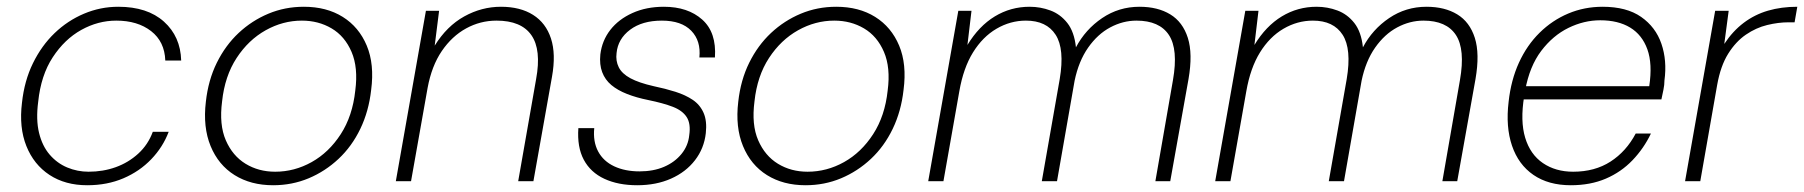

<svg xmlns="http://www.w3.org/2000/svg" viewBox="-20 -536 5337 568"><path d="M238 12Q173 12 126.5 -18.5Q80 -49 58 -104Q36 -159 45 -232Q52 -297 77.5 -349Q103 -401 141.5 -438Q180 -475 228.5 -495.5Q277 -516 330 -516Q416 -516 465 -472Q514 -428 516 -357H469Q467 -413 427 -444Q387 -475 324 -475Q270 -475 220.5 -447.5Q171 -420 136 -366.5Q101 -313 93 -235Q86 -182 95.5 -143Q105 -104 127 -78.5Q149 -53 179 -40.5Q209 -28 242 -28Q285 -28 322.5 -41.5Q360 -55 389 -81.5Q418 -108 432 -146H479Q462 -101 427.5 -65Q393 -29 345 -8.5Q297 12 238 12Z M788 12Q722 12 674 -18Q626 -48 603 -104Q580 -160 589 -235Q596 -299 621.5 -350.5Q647 -402 686 -438.5Q725 -475 774 -495.5Q823 -516 879 -516Q946 -516 994 -486Q1042 -456 1065 -401Q1088 -346 1078 -270Q1071 -207 1046 -155Q1021 -103 981.5 -66Q942 -29 893 -8.5Q844 12 788 12ZM794 -28Q851 -28 902 -56.5Q953 -85 988 -139Q1023 -193 1031 -268Q1040 -336 1020 -382.5Q1000 -429 961 -452Q922 -475 873 -475Q817 -475 766 -446.5Q715 -418 680 -364.5Q645 -311 637 -236Q628 -167 648 -121Q668 -75 706.5 -51.5Q745 -28 794 -28Z M1151 0 1240 -504H1279L1266 -401Q1302 -459 1353.5 -487.5Q1405 -516 1462 -516Q1519 -516 1557 -492Q1595 -468 1610 -422Q1625 -376 1613 -309L1558 0H1513L1566 -302Q1582 -389 1552 -432Q1522 -475 1449 -475Q1401 -475 1359 -452Q1317 -429 1287 -385Q1257 -341 1245 -276L1196 0Z M1865 12Q1809 12 1768 -7Q1727 -26 1707 -63.5Q1687 -101 1691 -157H1738Q1734 -117 1749.5 -88Q1765 -59 1797 -44Q1829 -29 1872 -29Q1913 -29 1944.5 -42.5Q1976 -56 1996 -80.5Q2016 -105 2019 -136Q2024 -170 2011.5 -189.5Q1999 -209 1970.5 -220Q1942 -231 1898 -240Q1863 -247 1835 -258Q1807 -269 1788.5 -284.5Q1770 -300 1761.5 -322.5Q1753 -345 1756 -375Q1761 -416 1785.5 -447.5Q1810 -479 1851 -497.5Q1892 -516 1944 -516Q2015 -516 2057.5 -478Q2100 -440 2095 -366H2049Q2054 -415 2025 -445Q1996 -475 1938 -475Q1880 -475 1844 -448Q1808 -421 1804 -379Q1801 -356 1810.5 -337Q1820 -318 1845 -304.5Q1870 -291 1914 -281Q1948 -274 1978 -264.5Q2008 -255 2029.5 -240.5Q2051 -226 2061.5 -202Q2072 -178 2068 -142Q2063 -97 2036 -62Q2009 -27 1965 -7.5Q1921 12 1865 12Z M2363 12Q2297 12 2249 -18Q2201 -48 2178 -104Q2155 -160 2164 -235Q2171 -299 2196.5 -350.5Q2222 -402 2261 -438.5Q2300 -475 2349 -495.5Q2398 -516 2454 -516Q2521 -516 2569 -486Q2617 -456 2640 -401Q2663 -346 2653 -270Q2646 -207 2621 -155Q2596 -103 2556.5 -66Q2517 -29 2468 -8.5Q2419 12 2363 12ZM2369 -28Q2426 -28 2477 -56.5Q2528 -85 2563 -139Q2598 -193 2606 -268Q2615 -336 2595 -382.5Q2575 -429 2536 -452Q2497 -475 2448 -475Q2392 -475 2341 -446.5Q2290 -418 2255 -364.5Q2220 -311 2212 -236Q2203 -167 2223 -121Q2243 -75 2281.5 -51.5Q2320 -28 2369 -28Z M2726 0 2815 -504H2854L2842 -403Q2876 -459 2923 -487.5Q2970 -516 3026 -516Q3058 -516 3087.5 -505Q3117 -494 3137.5 -468Q3158 -442 3163 -396Q3191 -449 3240.5 -482.5Q3290 -516 3351 -516Q3405 -516 3442 -493.5Q3479 -471 3494 -424Q3509 -377 3496 -302L3442 0H3398L3450 -299Q3466 -390 3438 -432.5Q3410 -475 3342 -475Q3302 -475 3264.5 -455Q3227 -435 3199 -395Q3171 -355 3159 -297L3107 0H3062L3115 -302Q3130 -391 3103 -433Q3076 -475 3015 -475Q2969 -475 2928 -451Q2887 -427 2858.5 -381Q2830 -335 2818 -266L2771 0Z M3575 0 3664 -504H3703L3691 -403Q3725 -459 3772 -487.5Q3819 -516 3875 -516Q3907 -516 3936.5 -505Q3966 -494 3986.5 -468Q4007 -442 4012 -396Q4040 -449 4089.5 -482.5Q4139 -516 4200 -516Q4254 -516 4291 -493.5Q4328 -471 4343 -424Q4358 -377 4345 -302L4291 0H4247L4299 -299Q4315 -390 4287 -432.5Q4259 -475 4191 -475Q4151 -475 4113.5 -455Q4076 -435 4048 -395Q4020 -355 4008 -297L3956 0H3911L3964 -302Q3979 -391 3952 -433Q3925 -475 3864 -475Q3818 -475 3777 -451Q3736 -427 3707.5 -381Q3679 -335 3667 -266L3620 0Z M4627 12Q4561 12 4516.5 -18.5Q4472 -49 4453 -105Q4434 -161 4443 -235Q4450 -299 4473.5 -350.5Q4497 -402 4534.5 -439Q4572 -476 4619.5 -496Q4667 -516 4721 -516Q4792 -516 4835 -486Q4878 -456 4895 -406.5Q4912 -357 4904 -298Q4904 -285 4901 -270.5Q4898 -256 4895 -242H4475L4482 -281H4859Q4869 -347 4853.5 -390Q4838 -433 4802.5 -454.5Q4767 -476 4714 -476Q4666 -476 4620 -453.5Q4574 -431 4539.5 -385.5Q4505 -340 4492 -269L4489 -251Q4477 -178 4492 -128.5Q4507 -79 4544.5 -53.5Q4582 -28 4634 -28Q4698 -28 4744.5 -58Q4791 -88 4819 -141H4864Q4843 -97 4809.5 -62Q4776 -27 4730.5 -7.5Q4685 12 4627 12Z M4965 0 5054 -504H5094L5081 -406Q5106 -444 5138.5 -468.5Q5171 -493 5210.5 -504.5Q5250 -516 5297 -516L5289 -470H5271Q5241 -470 5208 -462Q5175 -454 5145 -433.5Q5115 -413 5092.5 -377Q5070 -341 5060 -285L5010 0Z"/></svg>

Font: DM Sans ExtraLight
Style: Italic
Weight: 250
Italic angle: -10°
Designer: Colophon Foundry, Jonny Pinhorn
Foundry: Colophon Foundry
Version: Version 4.004;gftools[0.9.30]